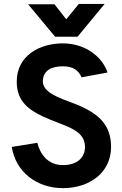

<svg xmlns="http://www.w3.org/2000/svg" viewBox="-20 -951 627 985"><path d="M516.6 -930.7H384.3L319.8 -852.1L259.3 -929.2H124L262.7 -762.7H377.9ZM40.5 -197.3C59.6 -70.3 167.5 14.2 302.7 14.2C439.5 14.2 549.8 -65.4 549.8 -197.3C549.8 -312.5 482.9 -364.3 397.5 -404.3C329.1 -436.5 199.7 -463.9 199.7 -532.2C199.7 -592.8 249 -610.8 302.7 -610.8C356.4 -610.8 383.8 -588.9 398.4 -554.2L531.7 -579.1C503.9 -662.1 415 -728.5 302.7 -728.5C182.1 -728.5 65.9 -665 65.9 -532.2C65.9 -427.7 132.3 -386.2 198.2 -354.5C304.7 -303.7 416 -291 416 -197.3C416 -143.6 377.4 -104 302.7 -104C225.6 -104 186 -160.2 171.4 -218.3Z"/></svg>

Font: Tuffy
Style: Bold
Weight: 700
Designer: Thatcher Ulrich, Karoly Barta, Michael Everson
Version: Version 001.270